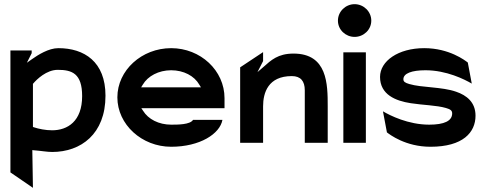

<svg xmlns="http://www.w3.org/2000/svg" viewBox="-20 -693 2329 921"><path d="M30 134 138 208 135 27 144 28C173 30 206 36 230 36C368 36 486 -50 486 -234C486 -397 384 -462 260 -462C213 -462 163 -430 133 -409L109 -392L132 -438V-451H30ZM138 -84V-291L140 -293C156 -312 203 -358 257 -358C325 -358 374 -341 374 -232C374 -111 304 -68 230 -68C198 -68 165 -75 144 -82Z M543 -226C543 -96 660 11 801 11C939 11 1035 -51 1047 -118H906C892 -95 833 -95 801 -95C742 -95 691 -121 666 -162L658 -174H1057V-222C1057 -355 942 -462 801 -462C660 -462 543 -356 543 -226ZM657 -274 665 -287C689 -328 741 -356 801 -356C861 -356 912 -329 936 -287L944 -274Z M1132 -8H1242V-183C1242 -248 1266 -328 1380 -328C1422 -328 1442 -304 1442 -260V-8H1552V-183C1552 -289 1551 -436 1388 -436C1313 -436 1280 -404 1244 -372L1215 -347L1242 -400V-443L1132 -370Z M1601 -594C1601 -550 1638 -516 1681 -516C1724 -516 1761 -550 1761 -594C1761 -638 1724 -673 1681 -673C1638 -673 1601 -638 1601 -594ZM1627 -8H1735V-442H1627Z M1803 -324C1803 -239 1878 -209 1950 -198C2006 -189 2075 -188 2119 -175C2139 -169 2149 -164 2149 -149C2149 -113 2111 -95 2039 -95C1938 -95 1851 -139 1817 -159L1836 -58C1849 -48 1925 11 2045 11C2201 11 2261 -58 2261 -138C2261 -203 2218 -236 2168 -253C2100 -277 2003 -272 1943 -290C1923 -296 1915 -301 1915 -313C1915 -341 1955 -356 2021 -356C2122 -356 2209 -312 2243 -292L2224 -393C2211 -403 2135 -462 2015 -462C1890 -462 1803 -400 1803 -324Z"/></svg>

Font: Charger Eco
Style: Regular
Weight: 1000
Designer: Jasper
Foundry: Cannot Into Space Fonts
Version: Version 1.1